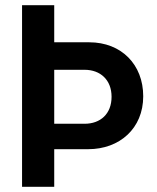

<svg xmlns="http://www.w3.org/2000/svg" viewBox="-20 -720 605 740"><path d="M189 -145H320C441 -145 532 -225 532 -349C532 -471 448 -557 324 -557H189V-700H65V0H189ZM189 -243V-451H306C367 -451 410 -412 410 -347C410 -281 367 -243 306 -243Z"/></svg>

Font: Vanilla Cream
Style: Bold
Weight: 700
Designer: Jeremy Tribby, Jinavaṁso
Foundry: Tribby Type
Version: Version 1.422;Glyphs 3.1.2 (3151)